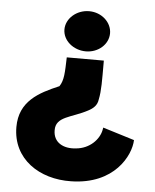

<svg xmlns="http://www.w3.org/2000/svg" viewBox="-52 -744 649 805"><g transform="rotate(5 272.5 -341.5)"><path d="M214 -499C212 -435 212 -403 194 -376C109 -340 29 -298 29 -190C29 -55 144 20 277 17C459 14 523 -113 525 -178L392 -219L390 -208C382 -169 344 -127 285 -122C234 -116 190 -138 190 -190C189 -249 256 -249 323 -285C344 -296 360 -310 363 -335C371 -372 370 -417 370 -489V-499ZM386 -615C386 -661 344 -700 291 -700C238 -700 194 -661 194 -615C194 -568 239 -531 291 -531C344 -531 386 -569 386 -615Z"/></g></svg>

Font: Bluebird
Style: SfBdExt
Weight: 700
Designer: Jasper
Foundry: Cannot Into Space Fonts
Version: Version 0.98